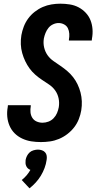

<svg xmlns="http://www.w3.org/2000/svg" viewBox="-20 -763 540 1042"><path d="M202 8Q175 8 149.5 4Q124 0 100.5 -11Q77 -22 59.5 -39.5Q42 -57 32 -80Q22 -103 19.5 -129Q17 -155 22 -182L23 -192H147V-187Q144 -170 145.5 -153.5Q147 -137 155.5 -123.5Q164 -110 179 -103.5Q194 -97 211 -97Q227 -97 243 -103Q259 -109 271 -121.5Q283 -134 289.5 -149.5Q296 -165 299 -181Q303 -206 298 -229.5Q293 -253 279.5 -272Q266 -291 246.5 -304Q227 -317 207.5 -330Q188 -343 171 -358Q154 -373 140.5 -391.5Q127 -410 117 -431Q107 -452 100.5 -475Q94 -498 93 -522.5Q92 -547 96 -572Q100 -595 109 -618.5Q118 -642 133 -662.5Q148 -683 168.5 -699Q189 -715 212 -725Q235 -735 259.5 -739Q284 -743 307 -743Q333 -743 358.5 -739Q384 -735 406 -723.5Q428 -712 445 -694Q462 -676 471 -653.5Q480 -631 482 -605Q484 -579 479 -553L478 -543H354V-548Q357 -564 356 -580Q355 -596 348.5 -609.5Q342 -623 328 -630.5Q314 -638 298 -638Q283 -638 268 -631Q253 -624 243 -611.5Q233 -599 227 -584Q221 -569 218 -554Q214 -529 219.5 -505.5Q225 -482 238 -463.5Q251 -445 270.5 -431.5Q290 -418 309 -405Q328 -392 345.5 -377Q363 -362 377 -344Q391 -326 401 -305Q411 -284 417 -261Q423 -238 424 -213.5Q425 -189 421 -164Q417 -140 407.5 -116Q398 -92 382 -71.5Q366 -51 345 -35Q324 -19 300 -9Q276 1 251 4.5Q226 8 202 8ZM140 259 98 214Q112 203 124 189Q136 175 145 159Q137 156 131.5 151Q126 146 122.5 138.5Q119 131 118.5 122.5Q118 114 119 105Q121 94 126.5 83Q132 72 141 64Q150 56 162.5 52.5Q175 49 186 49Q197 49 207.5 52.5Q218 56 225 64Q232 72 233.5 83Q235 94 233 105Q230 127 222 148.5Q214 170 202 190Q190 210 174 227.5Q158 245 140 259Z"/></svg>

Font: Iosevka Term Curly Extrabold
Style: Italic
Weight: 800
Italic angle: -9°
Designer: Belleve Invis
Foundry: Belleve Invis
Version: Version 32.3.0